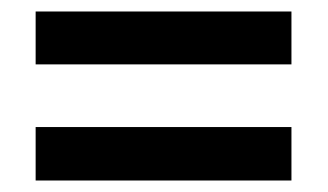

<svg xmlns="http://www.w3.org/2000/svg" viewBox="-20 -519 570 334"><path d="M42 -407H487V-499H42ZM42 -205H487V-298H42Z"/></svg>

Font: Noto Sans Arabic SemCond SemBd
Style: Regular
Weight: 600
Width: 4
Designer: Monotype Design Team, Nadine Chahine, Nizar Qandah and Khaled Hosny
Foundry: Monotype Imaging Inc.
Version: Version 2.012